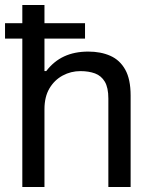

<svg xmlns="http://www.w3.org/2000/svg" viewBox="-20 -743 603 763"><path d="M68.7 0V-723H156.7V-460.5H163.7Q193.8 -499.8 235.1 -518.9Q276.3 -538 330.9 -538Q380.9 -538 418.7 -521.1Q456.5 -504.3 477.8 -466.1Q499.1 -428 499.1 -363.3V0H410.6V-351.4Q410.6 -394.8 396.5 -418.4Q382.5 -441.9 357.6 -451.2Q332.6 -460.4 299.4 -460.4Q261.8 -460.4 229.1 -442.8Q196.4 -425.2 176.5 -391.7Q156.7 -358.2 156.7 -309.2V0ZM0 -589.6V-650.9H317.9V-589.6Z"/></svg>

Font: Archivo Variable SemiBold
Style: Regular
Weight: 600
Designer: Hector Gatti
Foundry: Omnibus-Type
Version: Version 2.001